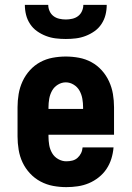

<svg xmlns="http://www.w3.org/2000/svg" viewBox="-20 -760 540 788"><path d="M252 8Q225 8 198 3Q171 -2 146.5 -15Q122 -28 103 -48.5Q84 -69 72.5 -93.5Q61 -118 56.5 -145.5Q52 -173 52 -200V-320Q52 -347 56.5 -374Q61 -401 72.5 -426Q84 -451 102.5 -471.5Q121 -492 145 -505Q169 -518 196 -523Q223 -528 250 -528Q277 -528 304 -523Q331 -518 355 -505Q379 -492 397.5 -471.5Q416 -451 427.5 -426Q439 -401 443.5 -374Q448 -347 448 -320V-207H179V-200Q179 -182 182 -164.5Q185 -147 194 -131.5Q203 -116 219 -107Q235 -98 252 -98Q265 -98 277 -101Q289 -104 298 -112Q307 -120 312.5 -131Q318 -142 319 -155H446Q444 -131 437 -108.5Q430 -86 417 -66.5Q404 -47 385 -32Q366 -17 344.5 -8Q323 1 299.5 4.5Q276 8 252 8ZM321 -313V-320Q321 -337 318 -354.5Q315 -372 306.5 -387.5Q298 -403 282.5 -412.5Q267 -422 250 -422Q233 -422 217.5 -412.5Q202 -403 193.5 -387.5Q185 -372 182 -354.5Q179 -337 179 -320V-313ZM250 -600Q229 -600 208.5 -602.5Q188 -605 168.5 -612.5Q149 -620 132 -632Q115 -644 103.5 -661.5Q92 -679 87 -699Q82 -719 82 -740H178Q178 -727 183.5 -714.5Q189 -702 199.5 -694Q210 -686 223.5 -683Q237 -680 250 -680Q263 -680 276.5 -683Q290 -686 300.5 -694Q311 -702 316.5 -714.5Q322 -727 322 -740H418Q418 -719 413 -699Q408 -679 396.5 -661.5Q385 -644 368 -632Q351 -620 331.5 -612.5Q312 -605 291.5 -602.5Q271 -600 250 -600Z"/></svg>

Font: Iosevka Curly Slab Heavy
Style: Regular
Weight: 900
Monospace: yes
Designer: Belleve Invis
Foundry: Belleve Invis
Version: Version 22.1.2; ttfautohint (v1.8.4)